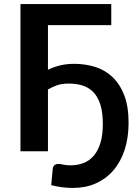

<svg xmlns="http://www.w3.org/2000/svg" viewBox="-20 -743 676 943"><path d="M325.5 69Q361.5 69 390.8 57.5Q420 46 441 21.2Q462 -3.5 473.5 -41.8Q485 -80 485 -134Q485 -191.5 472.8 -229.8Q460.5 -268 438.2 -290.8Q416 -313.5 385.5 -323Q355 -332.5 318.5 -332.5Q282.5 -332.5 258.8 -323.8Q235 -315 215.5 -303.5V0H80.5V-723H526.5V-619.5H215.5V-400.5Q245 -414.5 276.2 -422Q307.5 -429.5 344.5 -429.5Q397.5 -429.5 446 -414.8Q494.5 -400 531.2 -365.8Q568 -331.5 589.8 -276.2Q611.5 -221 611.5 -140Q611.5 -65.5 591.8 -6Q572 53.5 536 94.8Q500 136 450 158Q400 180 339.5 180Q312.5 180 286.2 176.8Q260 173.5 231.5 166.5L239 86Q240 75.5 247.2 68.8Q254.5 62 268.5 62Q277 62 290.8 65.5Q304.5 69 325.5 69Z"/></svg>

Font: Lato
Style: Bold
Weight: 700
Designer: Lukasz Dziedzic
Foundry: tyPoland Lukasz Dziedzic
Version: Version 2.007; 2014-02-27